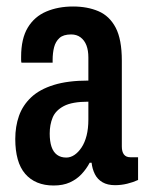

<svg xmlns="http://www.w3.org/2000/svg" viewBox="-20 -559 447 591"><path d="M145 12Q117 12 95 3Q73 -6 57.5 -24Q42 -42 34.5 -69Q27 -96 27 -131Q27 -170 38.5 -202.5Q50 -235 76 -259.5Q102 -284 145.5 -297.5Q189 -311 252 -311V-382Q252 -404 246 -419.5Q240 -435 228 -444Q216 -453 199 -453Q175 -453 163 -442Q151 -431 146.5 -413.5Q142 -396 142 -374V-366H46Q45 -370 45 -374.5Q45 -379 45 -384Q45 -440 65.5 -474Q86 -508 122.5 -523.5Q159 -539 205 -539Q249 -539 283 -524.5Q317 -510 336 -474Q355 -438 355 -372V-108Q355 -92 361.5 -83.5Q368 -75 381 -75H405V-5Q390 2 371.5 6.5Q353 11 334 11Q311 11 295.5 2Q280 -7 272 -23Q264 -39 262 -58H256Q246 -39 231 -23Q216 -7 195 2.5Q174 12 145 12ZM184 -74Q197 -74 209 -82Q221 -90 231 -105Q241 -120 246.5 -141.5Q252 -163 252 -191V-246Q202 -246 176.5 -232.5Q151 -219 142 -197Q133 -175 133 -148Q133 -124 138.5 -107.5Q144 -91 155.5 -82.5Q167 -74 184 -74Z"/></svg>

Font: Archivo SemiBold ExtraCondensed
Style: Regular
Weight: 600
Width: 2
Version: Version 2.001